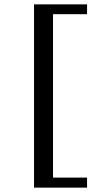

<svg xmlns="http://www.w3.org/2000/svg" viewBox="-20 -728 462 880"><path d="M136 132H379V86H223V-663H379V-708H136Z"/></svg>

Font: Veleka
Style: Regular
Weight: 400
Designer: Stefan Peev, Context Ltd, 2016; SIL International, 1997-2014.
Foundry: Stefan Peev, Context Ltd, 2016
Version: Version 1.000